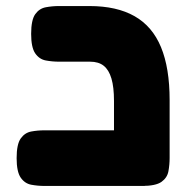

<svg xmlns="http://www.w3.org/2000/svg" viewBox="-20 -606 606 635"><path d="M449 9Q405 9 385.5 -3.5Q366 -16 361.5 -36Q357 -56 357 -77V-272Q357 -318 348.5 -346.5Q340 -375 323 -388.5Q306 -402 278 -402H176Q153 -402 131.5 -406Q110 -410 96.5 -429.5Q83 -449 83 -494Q83 -540 96.5 -559Q110 -578 131.5 -582Q153 -586 175 -586H276Q366 -586 425 -552.5Q484 -519 512.5 -450Q541 -381 541 -275V-84Q541 -61 537 -39.5Q533 -18 514 -4.5Q495 9 449 9ZM128 9Q105 9 83.5 5Q62 1 48.5 -18.5Q35 -38 35 -83Q35 -129 48.5 -148Q62 -167 83 -171Q104 -175 127 -175H460L459 9Z"/></svg>

Font: Fredoka Expanded
Style: Bold
Weight: 700
Width: 7
Designer: Ben Nathan
Foundry: Milena B. Brandão, Ben Nathan
Version: Version 2.001